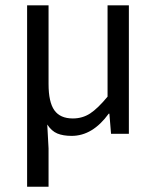

<svg xmlns="http://www.w3.org/2000/svg" viewBox="-20 -506 589 726"><path d="M163.6 -485.8V-188.5Q163.6 -120.1 185.5 -89.1Q207.5 -58.1 255.4 -58.1Q292 -58.1 321 -77.1Q350.1 -96.2 386.7 -140.6V-485.8H467.3V0H399.9L393.6 -76.2H391.1Q330.1 7.8 251 7.8Q218.8 7.8 196.8 -1.2Q174.8 -10.3 158.7 -35.2L163.6 55.2V200.2H82.5V-485.8Z"/></svg>

Font: Varta
Style: Regular
Weight: 400
Designer: Joana Correia, Viktoriya Grabowska, Eben Sorkin
Foundry: Sorkin Type
Version: Version 1.002; ttfautohint (v1.3) -l 8 -r 24 -G 200 -x 12 -H